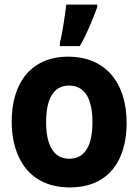

<svg xmlns="http://www.w3.org/2000/svg" viewBox="-20 -807 603 837"><path d="M241 -621V-606H328C361 -663 385 -725 404 -776V-787H269C264 -746 252 -660 241 -621ZM284 10C455 10 532 -109 532 -271C532 -453 434 -560 278 -560C114 -560 31 -444 31 -278C31 -110 115 10 284 10ZM282 -115C213 -115 181 -175 181 -275C181 -372 211 -434 281 -434C351 -434 383 -374 383 -275C383 -175 352 -115 282 -115Z"/></svg>

Font: Noto Sans Mono SemiCondensed ExtraBold
Style: Regular
Weight: 800
Width: 4
Designer: Monotype Design Team
Foundry: Monotype Imaging Inc.
Version: Version 2.014